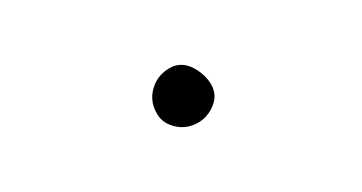

<svg xmlns="http://www.w3.org/2000/svg" viewBox="-23 -319 145 77"><g transform="rotate(-5 50.0 -280.5)"><path d="M38 -280Q38 -277 39.5 -274Q41 -271 44 -269.5Q47 -268 50 -268Q53 -268 56 -269.5Q59 -271 61 -274Q63 -277 63 -280Q63 -283 61 -286Q59 -289 56 -291Q53 -293 50 -293Q47 -293 44 -291Q41 -289 39.5 -286Q38 -283 38 -280Z"/></g></svg>

Font: Linefont Thin
Style: Regular
Weight: 100
Monospace: yes
Version: Version 3.002;gftools[0.9.33]